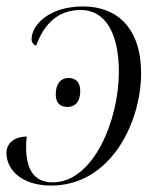

<svg xmlns="http://www.w3.org/2000/svg" viewBox="-21 -566 497 596"><path d="M237 -546C132 -546 77 -489 77 -444C77 -435 83 -427 91 -424C115 -489 156 -535 230 -535C304 -535 348 -466 348 -343C348 -193 269 0 143 0C87 0 60 -36 60 -111C60 -122 61 -134 62 -142C23 -142 -1 -121 -1 -91C-1 -41 44 10 138 10C322 10 417 -185 417 -339C417 -478 343 -546 237 -546ZM188 -234C208 -234 228 -245 228 -284C228 -313 212 -324 191 -324C168 -324 152 -306 152 -273C152 -245 167 -234 188 -234Z"/></svg>

Font: Noto Serif Display Light
Style: Italic
Weight: 300
Italic angle: -12°
Designer: Monotype Design Team
Foundry: Monotype Imaging Inc.
Version: Version 2.009